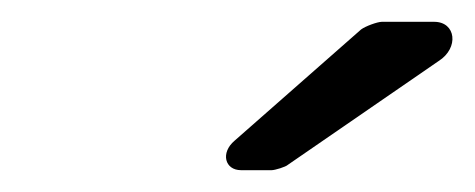

<svg xmlns="http://www.w3.org/2000/svg" viewBox="-20 -704 435 176"><path d="M201 -548H229C232 -548 242 -551 244 -553L382 -648C401 -660 398 -684 378 -684H330C326 -684 315 -680 311 -677L195 -575C182 -564 186 -548 201 -548Z"/></svg>

Font: DIN Rundschrift
Style: BreitKursiv
Weight: 400
Width: 7
Version: Version 1.027